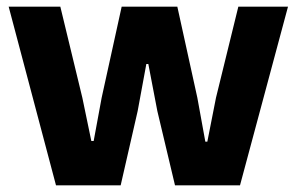

<svg xmlns="http://www.w3.org/2000/svg" viewBox="-20 -556 890 576"><path d="M148 0 6 -536H161L227 -263L254 -133H261L285 -263L345 -536H512L572 -263L596 -131H602L628 -263L695 -536H844L700 0H505L452 -223L425 -364H419L393 -223L342 0Z"/></svg>

Font: Mona Sans SemiExpanded
Style: Bold
Weight: 700
Width: 6
Designer: Deni Anggara
Foundry: GitHub
Version: Version 2.000